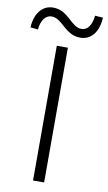

<svg xmlns="http://www.w3.org/2000/svg" viewBox="-150 -974 573 1023"><g transform="rotate(10 136.5 -463.0)"><path d="M106 0H166V-729H106ZM221 -793C283 -793 319 -846 322 -919L279 -922C274 -871 252 -840 220 -840C161 -840 137 -926 52 -926C-9 -926 -46 -872 -49 -801L-8 -797C-4 -848 21 -878 52 -878C112 -878 137 -793 221 -793Z"/></g></svg>

Font: Noto Sans CJK SC Light
Style: Regular
Weight: 300
Designer: Ryoko NISHIZUKA 西塚涼子 (kana, bopomofo & ideographs); Paul D. Hunt (Latin, Greek & Cyrillic); Sandoll Communications 산돌커뮤니
Foundry: Adobe
Version: Version 2.004;hotconv 1.0.118;makeotfexe 2.5.65603